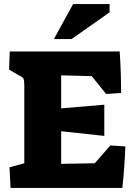

<svg xmlns="http://www.w3.org/2000/svg" viewBox="-20 -928 663 948"><path d="M27 -102 100 -122V-505Q100 -531 96 -539.5Q92 -548 75 -555L25 -584L28 -674H571Q578 -569 578 -469L504 -464L433 -552L282 -556V-393L495 -411V-257L282 -280V-119L448 -122L525 -210L599 -205Q595 -100 584 0H32ZM341 -908H521V-867L333 -735H246Z"/></svg>

Font: Suez One
Style: Regular
Weight: 400
Version: Version 1.000